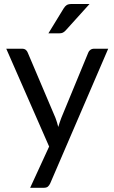

<svg xmlns="http://www.w3.org/2000/svg" viewBox="-20 -744 556 936"><path d="M507.5 -506.5 225 149.5Q220.5 159.5 213.8 165.5Q207 171.5 193 171.5H127L219.5 -29.5L10.5 -506.5H87.5Q99 -506.5 105.8 -500.8Q112.5 -495 115 -488L250.5 -169Q258.5 -148 264 -125Q271 -148.5 279 -169.5L410.5 -488Q413.5 -496 420.8 -501.2Q428 -506.5 437 -506.5ZM416.5 -724.5 300 -595.5Q293 -588 286.2 -584.8Q279.5 -581.5 269 -581.5H216L290 -702.5Q297 -714 305.2 -719.2Q313.5 -724.5 329.5 -724.5Z"/></svg>

Font: Lato 2
Style: Regular
Weight: 400
Designer: Lukasz Dziedzic with Adam Twardoch and Botio Nikoltchev
Foundry: tyPoland Lukasz Dziedzic
Version: Version 2.015; 2015-08-06; http://www.latofonts.com/